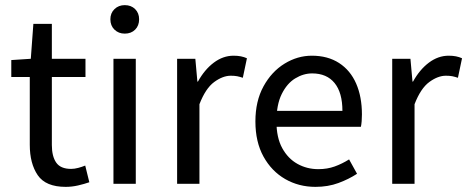

<svg xmlns="http://www.w3.org/2000/svg" viewBox="-20 -716 1820 748"><path d="M236 12Q158 12 127 -33.5Q96 -79 96 -152V-416H24V-482L100 -487L110 -623H182V-487H313V-416H182V-151Q182 -107 199 -82.5Q216 -58 257 -58Q270 -58 285 -62Q300 -66 312 -71L328 -6Q308 1 284 6.5Q260 12 236 12Z M422 0V-487H509V0ZM466 -585Q442 -585 426 -600.5Q410 -616 410 -641Q410 -665 426 -680.5Q442 -696 466 -696Q491 -696 506.5 -680.5Q522 -665 522 -641Q522 -616 506.5 -600.5Q491 -585 466 -585Z M670 0V-487H741L749 -398H751Q777 -445 813 -472Q849 -499 890 -499Q906 -499 918.5 -496.5Q931 -494 942 -489L926 -413Q914 -417 904 -419Q894 -421 879 -421Q848 -421 814.5 -396.5Q781 -372 757 -310V0Z M1209 12Q1144 12 1091 -18.5Q1038 -49 1006.5 -106Q975 -163 975 -243Q975 -322 1006.5 -379.5Q1038 -437 1088.5 -468Q1139 -499 1195 -499Q1257 -499 1301 -470.5Q1345 -442 1367.5 -390.5Q1390 -339 1390 -270Q1390 -257 1389 -244Q1388 -231 1386 -222H1043L1042 -284H1314Q1314 -355 1283.5 -392.5Q1253 -430 1196 -430Q1162 -430 1130 -410.5Q1098 -391 1077.5 -349.5Q1057 -308 1057 -243Q1057 -180 1079.5 -139Q1102 -98 1139 -77.5Q1176 -57 1220 -57Q1255 -57 1284 -67.5Q1313 -78 1340 -95L1371 -39Q1339 -18 1298.5 -3Q1258 12 1209 12Z M1508 0V-487H1579L1587 -398H1589Q1615 -445 1651 -472Q1687 -499 1728 -499Q1744 -499 1756.5 -496.5Q1769 -494 1780 -489L1764 -413Q1752 -417 1742 -419Q1732 -421 1717 -421Q1686 -421 1652.5 -396.5Q1619 -372 1595 -310V0Z"/></svg>

Font: Assistant ExtraLight Medium
Style: Regular
Weight: 500
Version: Version 3.000